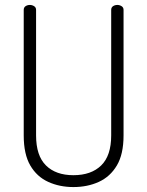

<svg xmlns="http://www.w3.org/2000/svg" viewBox="-20 -751 596 777"><path d="M277 6Q221 6 175 -15Q129 -36 102.5 -81.5Q76 -127 76 -203V-711Q76 -721 83.5 -726Q91 -731 101 -731Q110 -731 118 -726Q126 -721 126 -711V-203Q126 -121 166 -81.5Q206 -42 277 -42Q349 -42 389.5 -81.5Q430 -121 430 -203V-711Q430 -721 437.5 -726Q445 -731 455 -731Q464 -731 472 -726Q480 -721 480 -711V-203Q480 -127 453 -81.5Q426 -36 380 -15Q334 6 277 6Z"/></svg>

Font: Dosis ExtraLight Light
Style: Regular
Weight: 300
Version: Version 3.001; ttfautohint (v1.8.2)